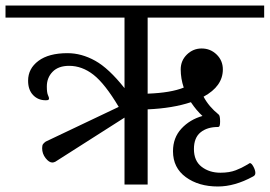

<svg xmlns="http://www.w3.org/2000/svg" viewBox="-33 -670 979 697"><path d="M503 -606V-330Q587 -333 634 -352Q623 -385 623 -418Q623 -450 645.5 -472Q668 -494 699 -494Q731 -494 753.5 -472Q776 -450 776 -418Q776 -357 706 -319Q725 -283 761 -254Q766 -250 766 -229Q766 -219 764.5 -214Q763 -209 758 -209Q719 -209 695 -189.5Q671 -170 671 -129Q671 -86 699 -64.5Q727 -43 767 -43Q800 -43 823 -52Q846 -61 859.5 -69.5Q873 -78 874 -78Q880 -78 887 -65Q894 -52 894 -42Q894 -33 885 -29Q819 7 758 7Q688 7 641.5 -27Q595 -61 595 -121Q595 -170 625.5 -203Q656 -236 702 -249Q680 -269 660 -299Q594 -277 503 -273V0H419V-243L168 -83Q162 -80 157 -80Q145 -80 132.5 -96Q120 -112 120 -132Q120 -142 123 -146.5Q126 -151 133 -156L398 -282Q348 -366 306.5 -398.5Q265 -431 218 -431Q179 -431 158 -409.5Q137 -388 137 -356Q137 -334 141 -325Q145 -316 145 -313Q145 -309 142.5 -307.5Q140 -306 133 -306Q105 -306 87 -325Q69 -344 69 -377Q69 -421 106.5 -449Q144 -477 212 -477Q263 -477 312.5 -449.5Q362 -422 419 -350V-606H-13V-650H926V-606Z"/></svg>

Font: Kurale
Style: Regular
Weight: 400
Designer: Eduardo Rodriguez Tunni
Foundry: Eduardo Rodriguez Tunni
Version: Version 2.000